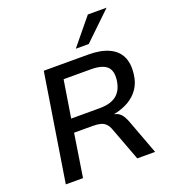

<svg xmlns="http://www.w3.org/2000/svg" viewBox="-164 -1061 1064 1184"><g transform="rotate(-20 368.0 -469.0)"><path d="M63 0 175 -705H466Q547 -705 600 -681Q653 -657 675.5 -610.5Q698 -564 689 -494Q683 -441 656.5 -402.5Q630 -364 588 -340Q546 -316 494 -306L493 -304L501 -302Q522 -296 536.5 -279Q551 -262 564 -228L649 0H532L451 -216Q442 -242 428 -256.5Q414 -271 393.5 -276.5Q373 -282 343 -282H220L176 0ZM233 -370H420Q493 -370 531.5 -401.5Q570 -433 578 -496Q586 -558 555 -586Q524 -614 450 -614H272ZM407 -765 549 -938H672L492 -765Z"/></g></svg>

Font: Nunito Sans 7pt SemiBold
Style: Italic
Weight: 600
Italic angle: -9°
Designer: Vernon Adams
Foundry: Vernon Adams
Version: Version 3.101;gftools[0.9.27]